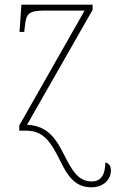

<svg xmlns="http://www.w3.org/2000/svg" viewBox="-20 -556 492 817"><path d="M369 241C419 241 452 209 452 169C452 151 443 137 428 136C428 190 408 216 370 216C311 216 285 165 255 107C222 42 188 -21 95 -25L374 -514V-536H71L63 -420H83L86 -444C91 -497 100 -511 172 -511H340L62 -22V0H92C169 0 199 55 235 126C268 195 301 241 369 241Z"/></svg>

Font: Noto Serif SemiCondensed Thin
Style: Regular
Weight: 100
Width: 4
Designer: Monotype Design Team
Foundry: Monotype Imaging Inc.
Version: Version 2.015